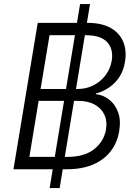

<svg xmlns="http://www.w3.org/2000/svg" viewBox="-20 -841 685 954"><path d="M226.6 93.3 377.9 -820.8H427.2L276.4 93.3ZM46.9 0 167.5 -727.5H413.6Q484.4 -727.5 529.1 -702.6Q573.7 -677.7 592 -634Q610.4 -590.3 601.1 -534.2Q594.2 -490.7 573.5 -459Q552.7 -427.2 522.5 -406.5Q492.2 -385.7 456.1 -376V-373Q491.7 -369.6 521.5 -346.9Q551.3 -324.2 566.4 -284.4Q581.5 -244.6 572.3 -189.9Q563.5 -133.8 531.2 -91.1Q499 -48.3 444.1 -24.2Q389.2 0 310.5 0ZM126 -61.5H315.4Q399.9 -61.5 448.5 -100.3Q497.1 -139.2 506.8 -198.7Q513.7 -239.7 498.5 -271.5Q483.4 -303.2 450.2 -321.5Q417 -339.8 368.7 -339.8H171.9ZM181.6 -398.9H365.7Q408.7 -398.9 444.6 -417.2Q480.5 -435.5 504.4 -467.3Q528.3 -499 535.2 -539.6Q544.4 -596.7 512.7 -631.3Q481 -666 407.2 -666H226.1Z"/></svg>

Font: Inter 18pt Light
Style: Italic
Weight: 300
Italic angle: -9.3988°
Designer: Rasmus Andersson
Foundry: rsms
Version: Version 4.001;git-66647c0bb